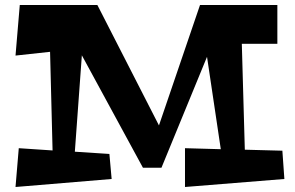

<svg xmlns="http://www.w3.org/2000/svg" viewBox="-20 -728 1178 767"><path d="M417 -113 279 -122 307 -507 551 -58H625L807 -501L862 -132L719 -136V19L1116 -13L1108 -126L958 -130L946 -553H1088V-708H779L615 -227L369 -708H59L42 -506L180 -521L190 -127L55 -136L42 19L426 -13Z"/></svg>

Font: Peralta
Style: Regular
Weight: 400
Designer: Astigmatic (AOETI)
Foundry: Astigmatic (AOETI)
Version: Version 1.000